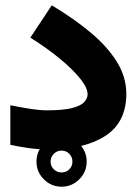

<svg xmlns="http://www.w3.org/2000/svg" viewBox="-20 -559 510 717"><path d="M116.2 44.4Q116.2 5.9 143.8 -21.7Q171.4 -49.3 210 -49.3Q248.5 -49.3 276.1 -21.7Q303.7 5.9 303.7 44.4Q303.7 83 276.1 110.6Q248.5 138.2 210 138.2Q171.4 138.2 143.8 110.6Q116.2 83 116.2 44.4ZM168.9 44.4Q168.9 61.5 180.9 73.2Q192.9 85 210 85Q227.1 85 238.8 73.2Q250.5 61.5 250.5 44.4Q250.5 27.3 238.8 15.4Q227.1 3.4 210 3.4Q192.9 3.4 180.9 15.4Q168.9 27.3 168.9 44.4ZM18.6 -166Q48.8 -159.7 88.4 -153.3Q127.9 -147 154.8 -147Q216.3 -147 249.3 -155.5Q282.2 -164.1 294.7 -178Q307.1 -191.9 307.1 -207Q307.1 -230.5 280.3 -264.4Q253.4 -298.3 205.3 -338.4Q157.2 -378.4 93.3 -418.5L173.3 -539.1Q255.4 -490.2 318.1 -437.7Q380.9 -385.3 416.3 -328.4Q451.7 -271.5 451.7 -208.5Q451.7 -103 374 -52Q296.4 -1 161.1 -1Q121.6 -1 86.4 -6.1Q51.3 -11.2 18.6 -18.1Z"/></svg>

Font: Vazir Black FD-WOL
Style: Black-FD-WOL
Weight: 900
Designer: Saber Rastikerdar
Foundry: Saber Rastikerdar
Version: Version 30.0.0